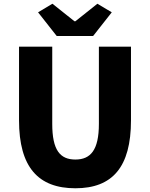

<svg xmlns="http://www.w3.org/2000/svg" viewBox="-20 -995 803 1029"><path d="M384 14C582 14 682 -99 682 -350V-745H510V-331C510 -190 465 -140 384 -140C302 -140 260 -190 260 -331V-745H82V-350C82 -99 185 14 384 14ZM284 -802H479L579 -929L502 -975L384 -881H379L261 -975L184 -929Z"/></svg>

Font: Noto Sans KR Black
Style: Regular
Weight: 900
Designer: Ryoko NISHIZUKA 西塚涼子 (kana, bopomofo & ideographs); Paul D. Hunt (Latin, Greek & Cyrillic); Sandoll Communications 산돌커뮤니
Foundry: Adobe
Version: Version 2.004;hotconv 1.0.118;makeotfexe 2.5.65603